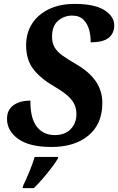

<svg xmlns="http://www.w3.org/2000/svg" viewBox="-20 -744 606 985"><path d="M245 10Q130 10 73 -31.5Q16 -73 16 -134Q16 -181 49.5 -204.5Q83 -228 136 -228Q135 -138 168.5 -94.5Q202 -51 261 -51Q313 -51 342.5 -81.5Q372 -112 372 -158Q372 -185 362.5 -207Q353 -229 329 -251Q305 -273 259 -300Q187 -342 150.5 -390Q114 -438 114 -512Q114 -575 144.5 -622.5Q175 -670 231 -697Q287 -724 363 -724Q465 -724 515.5 -692Q566 -660 566 -614Q566 -573 537.5 -550Q509 -527 445 -527Q446 -557 438 -588.5Q430 -620 409 -642Q388 -664 350 -664Q309 -664 278 -637.5Q247 -611 247 -556Q247 -522 261 -499.5Q275 -477 302 -458Q329 -439 370 -415Q439 -375 472 -326Q505 -277 505 -216Q505 -108 434 -49Q363 10 245 10ZM99 208Q115 175 131 136Q147 97 158 61H279L276 71Q264 91 243.5 118Q223 145 199.5 172Q176 199 154 221H96Z"/></svg>

Font: Noto Serif SemiCondensed
Style: Bold Italic
Weight: 700
Width: 4
Italic angle: -12°
Designer: Monotype Design Team
Foundry: Monotype Imaging Inc.
Version: Version 2.014